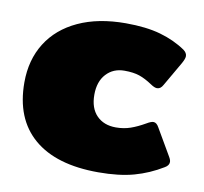

<svg xmlns="http://www.w3.org/2000/svg" viewBox="-63 -563 686 646"><g transform="rotate(10 280.0 -240.0)"><path d="M15 -240Q15 -317 51 -374.5Q87 -432 155 -463.5Q223 -495 317 -495Q387 -495 436 -481Q485 -467 523 -441Q535 -432 535 -421Q535 -412 526 -396L478 -313Q470 -298 458 -298Q449 -298 436 -307Q412 -323 391.5 -330Q371 -337 340 -337Q302 -337 278 -311Q254 -285 254 -240Q254 -194 278.5 -169Q303 -144 344 -144Q371 -144 394 -152Q417 -160 443 -175Q458 -184 466 -184Q477 -184 485 -169L538 -78Q544 -68 544 -61Q544 -49 530 -41Q484 -13 433.5 1Q383 15 312 15Q168 15 91.5 -50.5Q15 -116 15 -240Z"/></g></svg>

Font: Mitr
Style: Bold
Weight: 700
Designer: Thanarat Vachiruckul
Foundry: Cadson Demak
Version: Version 1.003